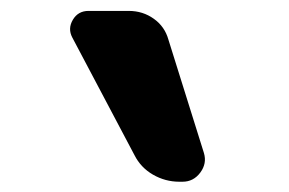

<svg xmlns="http://www.w3.org/2000/svg" viewBox="-20 -830 540 359"><path d="M294.9 -755.9 361.3 -543.9Q367.2 -524.4 354.5 -507.3Q341.8 -490.2 321.3 -490.2H315.4Q289.1 -490.2 266.1 -503.4Q243.2 -516.6 231.4 -540L115.2 -759.8Q106.4 -776.4 116.2 -793Q126 -809.6 145.5 -809.6H220.7Q247.1 -809.6 267.6 -794.9Q288.1 -780.3 294.9 -755.9Z"/></svg>

Font: Rounded Mgen+ 1m bold
Style: Bold
Weight: 700
Designer: [Source Han Sans]
Ryoko NISHIZUKA  (kana & ideographs); Paul D. Hunt (Latin, Greek & Cyrillic); Wenlong ZHANG  (bopomofo
Version: Version 1.059.20150602